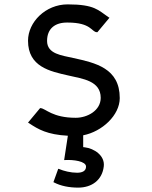

<svg xmlns="http://www.w3.org/2000/svg" viewBox="-20 -610 694 877"><path d="M422 -463H425L480 -529L475 -532C429 -563 413 -590 289 -590C188 -590 108 -509 108 -424C108 -305 208 -284 293 -265C358 -250 440 -241 440 -163C440 -105 379 -72 326 -72C219 -72 189 -114 166 -116H163L108 -50L113 -47C155 -19 196 5 290 10L273 121H279C314 119 373 126 373 151C373 171 356 179 332 179C303 179 271 171 250 162L246 161L224 222L228 224C257 239 295 247 337 247C400 247 447 212 454 150C460 100 409 68 368 63C365 63 363 62 360 62V8C447 -9 527 -84 527 -162C527 -299 415 -323 315 -345C263 -357 195 -363 195 -423C195 -479 231 -508 289 -507C397 -507 398 -464 422 -463Z"/></svg>

Font: Charger Monospace
Style: Regular
Weight: 400
Designer: Jasper
Foundry: Cannot Into Space Fonts
Version: Version 0.980